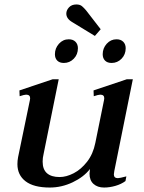

<svg xmlns="http://www.w3.org/2000/svg" viewBox="-20 -830 643 860"><path d="M277 -769Q277 -784 289 -797Q301 -810 322 -810Q338 -810 347 -802.5Q356 -795 366 -783L431 -699L405 -669L305 -730Q277 -746 277 -769ZM226 -587Q226 -614 244 -634Q262 -654 288 -654Q307 -654 318 -643Q329 -632 329 -614Q329 -586 310.5 -567Q292 -548 266 -548Q247 -548 236.5 -558.5Q226 -569 226 -587ZM440 -587Q440 -614 458 -634Q476 -654 502 -654Q521 -654 532 -643Q543 -632 543 -614Q543 -586 524.5 -567Q506 -548 480 -548Q461 -548 450.5 -558.5Q440 -569 440 -587ZM508 -32Q516 -32 546 -40L542 -19Q523 -5 497 2.5Q471 10 446 10Q417 10 399 -6Q381 -22 381 -52Q381 -59 383 -73Q355 -37 305.5 -13.5Q256 10 203 10Q131 10 94.5 -18Q58 -46 58 -95Q58 -110 61 -126L114 -382Q115 -385 115 -390Q115 -406 97 -406Q89 -406 68 -399L67 -425L216 -475H243L175 -139Q171 -123 171 -106Q171 -71 190.5 -54Q210 -37 247 -37Q277 -37 310 -54Q343 -71 370 -105.5Q397 -140 407 -190L446 -382Q447 -385 447 -390Q447 -406 429 -406Q421 -406 400 -399L399 -425L548 -475H575L492 -64Q490 -52 490 -49Q490 -32 508 -32Z"/></svg>

Font: Taviraj Medium
Style: Italic
Weight: 500
Italic angle: -12°
Designer: Katatrad Team
Foundry: CadsonDemak
Version: Version 1.001